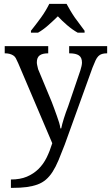

<svg xmlns="http://www.w3.org/2000/svg" viewBox="-20 -728 562 972"><path d="M522.5 -494.6V-458H520.5Q506.8 -458 496.3 -454.8Q485.8 -451.7 478 -443.8Q470.2 -436 463.6 -421.9Q457 -407.7 448.2 -385.3L307.6 4.4Q290.5 48.8 276.4 82.8Q262.2 116.7 246.6 141.1Q231 165.5 212.4 181.4Q193.8 197.3 169.7 206.1Q145.5 214.8 114.7 219Q84 223.1 43 223.1H35.2V180.7Q82 180.7 115.7 166.5Q149.4 152.3 174.6 127.7Q199.7 103 216.1 69.8Q232.4 36.6 244.6 -2.9L72.3 -407.7Q65.4 -423.3 60.3 -432.9Q55.2 -442.4 46.9 -447.5Q38.6 -452.6 28.6 -455.3Q18.6 -458 5.9 -458H3.9V-494.6H224.1V-458H223.1Q194.8 -458 180.7 -447.5Q166.5 -437 166.5 -412.1Q166.5 -405.3 168.5 -397Q170.4 -388.7 172.9 -377.9L241.7 -212.4Q247.6 -197.8 254.4 -178.7Q261.2 -159.7 267.8 -141.6Q274.4 -123.5 279.3 -107.4Q284.2 -91.3 285.6 -78.1H290Q293.9 -98.1 303.2 -127.9Q312.5 -157.7 325.2 -190.4L386.7 -371.1Q390.6 -382.8 392.8 -393.6Q395 -404.3 395 -411.1Q395 -437 379.4 -447.5Q363.8 -458 332 -458H330.1V-494.6ZM136.7 -572.3Q147.5 -585.9 160.9 -603.3Q174.3 -620.6 187.5 -638.9Q200.7 -657.2 211.7 -675.8Q222.7 -694.3 229.5 -708.5H316.9Q324.7 -694.3 335.4 -675.8Q346.2 -657.2 358.9 -638.9Q371.6 -620.6 385.3 -603.3Q398.9 -585.9 408.2 -572.3V-562.5H373.5Q347.2 -577.1 320.1 -600.3Q293 -623.5 272.9 -645.5Q250.5 -623.5 224.4 -600.3Q198.2 -577.1 172.4 -562.5H136.7Z"/></svg>

Font: MUA Office
Style: Regular
Weight: 400
Designer: Khon Soe Zaw Thu
Foundry: Myanmar Unicode
Version: Version 2.10 June 24, 2017